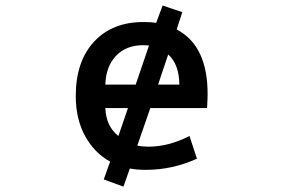

<svg xmlns="http://www.w3.org/2000/svg" viewBox="-20 -613 1040 704"><path d="M449.2 -216.8H366.2Q369.1 -149.4 414.1 -114.3ZM531.2 -216.8 483.4 -79.1Q502 -75.2 524.4 -75.2Q597.7 -75.2 674.8 -114.3L702.1 -31.2Q612.3 9.8 514.6 9.8Q482.4 9.8 456.1 4.9L432.6 71.3L360.4 44.9L383.8 -20.5Q326.2 -51.8 292 -114.3Q257.8 -176.8 257.8 -260.7Q257.8 -387.7 324.7 -460Q391.6 -532.2 504.9 -532.2Q535.2 -532.2 552.7 -529.3L576.2 -592.8L648.4 -568.4L627.9 -504.9Q742.2 -445.3 741.2 -265.6Q741.2 -251 739.3 -216.8ZM526.4 -446.3Q513.7 -447.3 504.9 -447.3Q442.4 -447.3 405.3 -408.2Q368.2 -369.1 366.2 -302.7H477.5ZM596.7 -413.1 559.6 -302.7H637.7Q636.7 -377.9 596.7 -413.1Z"/></svg>

Font: GenEi Gothic M SemiBold
Style: Regular
Weight: 500
Designer: o_tamon (Modified); [Source Han Sans]
Ryoko NISHIZUKA  (kana & ideographs); Paul D. Hunt (Latin, Greek & Cyrillic); Wenl
Version: Version 1.1a;Original Version 1.004